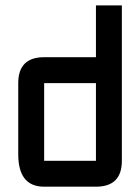

<svg xmlns="http://www.w3.org/2000/svg" viewBox="-20 -704 528 724"><path d="M439.5 -97.7Q439.5 0 341.8 0H146.5Q48.8 0 48.8 -122.1V-390.6Q48.8 -488.3 146.5 -488.3H341.8V-683.6H439.5ZM146.5 -97.7H341.8V-390.6H146.5Z"/></svg>

Font: BabelStone Runic Beorhtnoth
Style: Regular
Weight: 400
Designer: Andrew West
Foundry: BabelStone
Version: Version 7.004;November 9, 2023